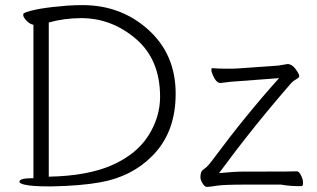

<svg xmlns="http://www.w3.org/2000/svg" viewBox="-20 -727 1240 752"><path d="M1142 -56H1143Q1151 -56 1159 -40Q1167 -24 1167 -11Q1167 2 1161 2Q1120 3 1080 -4H945Q855 -4 828 0.5Q801 5 790 5Q782 5 773.5 -8.5Q765 -22 765 -33.5Q765 -45 768 -52.5Q771 -60 782.5 -67.5Q794 -75 819 -109Q942 -275 1073 -421L914 -409Q887 -408 845 -402H843Q827 -402 814 -432Q808 -445 808 -452.5Q808 -460 810 -460H812Q838 -458 859 -458H891Q903 -458 913 -459L1069 -470L1105 -476H1109Q1128 -474 1145 -446Q1152 -435 1152 -429Q1152 -423 1140 -416.5Q1128 -410 1121 -402Q971 -230 838 -49Q899 -55 937 -55H1014Q1126 -55 1142 -56ZM106 -29H111V-630L107 -631Q95 -634 83 -647Q71 -660 71 -667.5Q71 -675 75 -676Q117 -695 244 -705Q277 -707 303 -707Q454 -707 561 -610.5Q668 -514 668 -360Q668 -206 574 -114Q495 -35 373 -13Q296 1 183 3H169Q104 3 75 -4Q56 -9 56 -15Q56 -29 106 -29ZM171 -35Q324 -38 419.5 -80.5Q515 -123 561 -195.5Q607 -268 607 -348Q607 -494 512 -575Q417 -656 298 -656Q233 -656 171 -639Z"/></svg>

Font: Moon Stars Kai T Light
Style: Regular
Weight: 300
Designer: GuiWonder
Version: Version 1.101